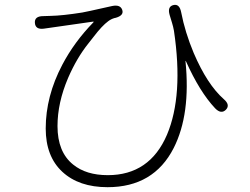

<svg xmlns="http://www.w3.org/2000/svg" viewBox="-20 -736 1040 798"><path d="M427 42Q308 42 239 -22Q170 -86 170 -202Q170 -336 239 -467Q289 -562 368 -643Q371 -647 366 -646L163 -617Q127 -612 125 -641Q123 -669 160 -669Q173 -669 191 -670Q240 -671 322 -684Q339 -687 356 -691L446 -711Q480 -718 488 -695Q496 -672 461 -662L456 -661Q442 -657 430 -648Q404 -629 369 -583Q358 -569 347 -555Q299 -495 263 -412Q219 -309 219 -212Q219 -104 284 -52Q338 -8 428 -8Q602 -8 674 -176Q743 -339 703 -608Q700 -625 695 -641L685 -674Q675 -709 701 -715Q726 -721 733 -685Q749 -602 785 -516Q841 -385 910 -324Q938 -300 919 -280Q899 -260 874 -286Q810 -354 753 -481Q751 -486 751 -481Q773 -261 702 -121Q619 42 427 42Z"/></svg>

Font: Resource Han Rounded KR Light
Style: Regular
Weight: 300
Designer: Cyano Hao (round all glyphs); Ryoko NISHIZUKA 西塚涼子 (kana, bopomofo & ideographs); Paul D. Hunt (Latin, Greek & Cyrillic)
Foundry: Cyano Hao
Version: 0.990